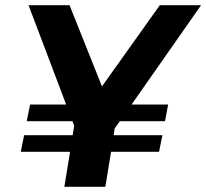

<svg xmlns="http://www.w3.org/2000/svg" viewBox="-20 -720 795 740"><path d="M386 0H228L250 -135H60L73 -199H260L266 -236L259 -253H83L96 -317H235L90 -700H248L373 -387L596 -700H755L487 -317H628L616 -253H442L422 -225L418 -199H606L593 -135H408Z"/></svg>

Font: Argentum Sans SemiBold
Style: Italic
Weight: 600
Italic angle: -11°
Designer: Julieta Ulanovsky (font), Cristiano Sobral (main changes and remaster)
Foundry: Julieta Ulanovsky (font), Cristiano Sobral (main changes and remaster)
Version: Version 2.007;June 15, 2022;FontCreator 14.0.0.2814 64-bit; 